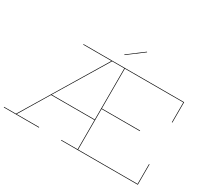

<svg xmlns="http://www.w3.org/2000/svg" viewBox="-179 -1238 1649 1525"><g transform="rotate(30 645.5 -476.0)"><path d="M1232 -187V0H528V-5H677V-273H279L118 -5H325V0H3V-5H112L559 -747H300V-752H1223V-565H1218V-747H682V-382H1033V-377H682V-5H1227V-187ZM677 -278V-747H565L282 -278ZM770 -948 625 -839 622 -843 767 -952Z"/></g></svg>

Font: Hepta Slab Hairline
Style: Regular
Weight: 400
Designer: Michael LaGattuta
Foundry: Michael LaGattuta
Version: Version 1.100; ttfautohint (v1.8) -l 8 -r 50 -G 200 -x 14 -D